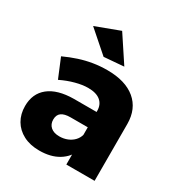

<svg xmlns="http://www.w3.org/2000/svg" viewBox="-181 -895 964 1028"><g transform="rotate(30 300.5 -380.5)"><path d="M267.6 -230.1Q230.4 -230.1 211.7 -216.6Q193 -203 193 -173.7Q193 -145.3 212.2 -128.4Q231.4 -111.6 265.7 -111.6Q292.7 -111.6 315.3 -120.9Q337.9 -130.1 353.3 -146.5Q368.7 -162.9 374.3 -184L398.6 -104.7Q377 -50.4 329.1 -21.3Q281.3 7.9 210.9 7.9Q153.3 7.9 111.9 -13.9Q70.4 -35.6 48.3 -73.6Q26.1 -111.7 26.1 -161.1Q26.1 -238.3 79.5 -281Q132.9 -323.7 233.4 -324.7H391.1V-230.1ZM373.9 -331.3Q373.9 -370.1 347.9 -392Q321.9 -413.9 270.9 -413.9Q236.9 -413.9 194.8 -402.7Q152.7 -391.6 108.7 -370.3L60 -487.7Q102.7 -507.3 143.4 -520.6Q184.1 -533.9 225.9 -540.7Q267.7 -547.6 312.4 -547.6Q424.6 -547.6 486.4 -496.1Q548.1 -444.6 548.6 -351.9L549 0H374.3ZM275.3 -769.3 381.1 -609.1 258.7 -599.1 127.6 -714Z"/></g></svg>

Font: Alexandria
Style: Regular
Weight: 400
Designer: Mohamed Gaber
Foundry: Kief Type Foundry
Version: Version 5.100